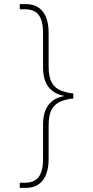

<svg xmlns="http://www.w3.org/2000/svg" viewBox="-20 -780 450 932"><path d="M76 132V107H101Q148 107 168.5 78Q189 49 189 -7V-175Q189 -238 216.5 -272Q244 -306 290 -313V-315Q244 -323 216.5 -356.5Q189 -390 189 -454V-620Q189 -678 168.5 -706.5Q148 -735 101 -735H76V-760H106Q159 -760 187.5 -724Q216 -688 216 -621V-458Q216 -406 231.5 -379Q247 -352 274.5 -341Q302 -330 336 -326V-302Q302 -299 274.5 -287.5Q247 -276 231.5 -249.5Q216 -223 216 -171V-8Q216 59 187.5 95.5Q159 132 106 132Z"/></svg>

Font: Noto Serif Thin
Style: Regular
Weight: 100
Designer: Monotype Design Team
Foundry: Monotype Imaging Inc.
Version: Version 2.015